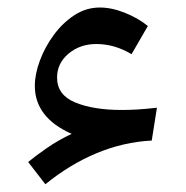

<svg xmlns="http://www.w3.org/2000/svg" viewBox="-20 -490 490 506"><path d="M168.9 -137.2Q71.8 -180.2 71.8 -263.7Q71.8 -294.4 85 -330.1Q98.1 -365.7 121.6 -397.7Q145 -429.7 176 -450Q207 -470.2 243.2 -470.2Q274.9 -470.2 310.3 -455.8Q345.7 -441.4 369.6 -421.4L326.7 -347.2Q281.7 -374 233.9 -374Q190.9 -374 160.6 -348.6Q130.4 -323.2 130.4 -285.6Q130.4 -239.7 178.2 -220Q226.1 -200.2 300.3 -200.2Q320.8 -200.2 341.6 -201.4Q362.3 -202.6 393.6 -206.1L379.9 -119.6Q305.2 -115.7 234.4 -86.2Q163.6 -56.6 99.6 -4.4L54.2 -63Q74.2 -79.6 104.2 -100.3Q134.3 -121.1 168.9 -137.2Z"/></svg>

Font: Pinar SemiBold
Style: Regular
Weight: 600
Designer: Amin Abedi
Version: Version 3.000